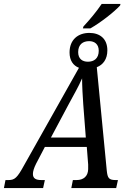

<svg xmlns="http://www.w3.org/2000/svg" viewBox="-63 -960 657 980"><path d="M363 -825 360 -815H398C450 -844 521 -900 550 -932L552 -940H456C430 -901 393 -857 363 -825ZM-43 0H157L166 -41H148C119 -41 105 -50 105 -72C105 -85 110 -102 121 -124L166 -210H380L387 -120V-96C386 -60 363 -41 328 -41H309L301 0H530L539 -41H527C492 -41 486 -52 482 -89L431 -617C463 -629 485 -658 485 -703C485 -764 445 -792 393 -792C337 -792 292 -759 292 -692C292 -651 311 -625 340 -614L58 -113C25 -53 12 -41 -19 -41H-35ZM386 -645C358 -645 336 -659 336 -694C336 -734 361 -750 392 -750C419 -750 441 -735 441 -701C441 -661 416 -645 386 -645ZM197 -258 286 -425C316 -481 337 -516 356 -560C356 -524 359 -467 362 -427L375 -258Z"/></svg>

Font: Noto Serif ExtraCondensed
Style: Italic
Weight: 400
Width: 2
Italic angle: -12°
Designer: Monotype Design Team
Foundry: Monotype Imaging Inc.
Version: Version 2.014